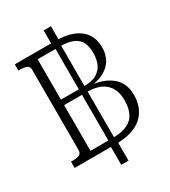

<svg xmlns="http://www.w3.org/2000/svg" viewBox="-216 -897 991 1117"><g transform="rotate(-30 280.0 -338.5)"><path d="M299 -391Q357 -391 389 -410.5Q421 -430 433.5 -462Q446 -494 446 -531Q446 -574 432.5 -603Q419 -632 385.5 -647Q352 -662 293 -662H147V-391ZM298 -354H147V-47H294Q358 -47 396 -65.5Q434 -84 450 -119.5Q466 -155 466 -206Q466 -247 450 -280.5Q434 -314 397.5 -334Q361 -354 298 -354ZM261 -790H310V-685L305 -675V-37L310 -26V113H261V-24L267 -34V-674L261 -687ZM302 -369 352 -385V-364L305 -380Q381 -377 430.5 -354.5Q480 -332 504.5 -294Q529 -256 529 -204Q529 -158 514 -121.5Q499 -85 469.5 -59Q440 -33 395.5 -20Q351 -7 292 -7H17V-49H28Q56 -49 72.5 -56Q89 -63 89 -85V-625Q89 -647 72.5 -654Q56 -661 28 -661H17V-703H291Q363 -703 411 -682.5Q459 -662 483 -624.5Q507 -587 507 -534Q507 -488 485.5 -451.5Q464 -415 419 -393.5Q374 -372 302 -369Z"/></g></svg>

Font: Roboto Serif ExtraLight
Style: Regular
Weight: 250
Version: Version 1.007